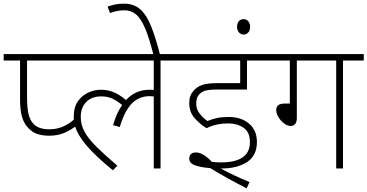

<svg xmlns="http://www.w3.org/2000/svg" viewBox="-20 -916 1998 1044"><path d="M127 -587V-395Q127 -326 135.5 -294Q144 -262 160 -245Q176 -227 198.5 -220Q221 -213 248 -213Q295 -213 333 -232.5Q371 -252 401 -284L420 -254Q386 -221 343.5 -199.5Q301 -178 248 -178Q211 -178 183 -187.5Q155 -197 134 -220Q111 -243 100 -279.5Q89 -316 89 -379V-587H0V-622H345V-587Z M330 -587V-622H966V-587H853V0H816V-392Q806 -393 791 -393Q760 -393 730.5 -378.5Q701 -364 676 -327.5Q651 -291 631 -225L595 -236Q614 -302 644 -345Q616 -368 590.5 -380Q565 -392 531 -392Q478 -392 448.5 -361Q419 -330 419 -281Q419 -238 439.5 -200Q460 -162 504 -118.5Q548 -75 618 -15L594 10Q529 -43 481.5 -91Q434 -139 407.5 -185Q381 -231 381 -281Q381 -334 404 -366Q427 -398 460.5 -413Q494 -428 528 -428Q569 -428 602 -413Q635 -398 665 -372Q717 -428 793 -428Q805 -428 816 -427V-587Z M815 -615Q791 -712 767.5 -765.5Q744 -819 717.5 -839.5Q691 -860 657 -860Q634 -860 613.5 -855.5Q593 -851 578 -845L565 -880Q584 -887 605 -891.5Q626 -896 655 -896Q708 -896 742.5 -865.5Q777 -835 802 -772.5Q827 -710 851 -615Z M1221 -245Q1190 -245 1160.5 -239Q1131 -233 1103 -219Q1067 -241 1038 -274Q1009 -307 1009 -355Q1009 -378 1014.5 -393Q1020 -408 1031 -421Q1048 -442 1076.5 -453Q1105 -464 1163 -464H1286V-587H951V-622H1442V-587H1323V-429H1156Q1116 -429 1095 -422.5Q1074 -416 1061 -400Q1047 -384 1047 -352Q1047 -321 1067 -296.5Q1087 -272 1108 -258Q1131 -268 1159 -274Q1187 -280 1224 -280Q1291 -280 1334 -244Q1377 -208 1377 -144Q1377 -70 1323.5 -35Q1270 0 1186 0Q1183 0 1180 0Q1215 19 1255 38Q1295 57 1337 74L1321 108Q1268 81 1217.5 53Q1167 25 1123 -2Q1078 -5 1043.5 -16Q1009 -27 1009 -54Q1009 -68 1017.5 -77.5Q1026 -87 1046 -87Q1084 -87 1132 -36Q1156 -33 1181 -33Q1339 -33 1339 -143Q1339 -198 1304 -221.5Q1269 -245 1221 -245Z M1269 -770Q1269 -790 1279 -801Q1289 -812 1305 -812Q1320 -812 1330 -800.5Q1340 -789 1340 -770Q1340 -750 1329.5 -739Q1319 -728 1305 -728Q1290 -728 1279.5 -739.5Q1269 -751 1269 -770Z M1594 -587V-274Q1594 -252 1584.5 -241.5Q1575 -231 1562 -231Q1543 -231 1524.5 -245Q1506 -259 1494 -279Q1482 -299 1482 -318Q1482 -334 1492.5 -343.5Q1503 -353 1531 -353H1556V-587H1427V-622H1958V-587H1845V0H1808V-587Z"/></svg>

Font: Noto Sans ExtraLight
Style: Regular
Weight: 200
Designer: Monotype Design Team
Foundry: Monotype Imaging Inc.
Version: Version 2.007